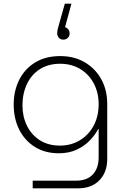

<svg xmlns="http://www.w3.org/2000/svg" viewBox="-20 -828 687 1051"><path d="M159 203V161H396Q456 161 488 127Q520 93 520 33V-121H517Q501 -90 472 -59.5Q443 -29 400.5 -9Q358 11 302 11Q226 11 170.5 -24Q115 -59 85 -119Q55 -179 55 -256Q55 -331 85.5 -391.5Q116 -452 173 -486.5Q230 -521 310 -521Q386 -521 444 -487Q502 -453 534.5 -394Q567 -335 567 -259V42Q567 115 524 159Q481 203 406 203ZM308 -31Q369 -31 417 -60Q465 -89 492.5 -140Q520 -191 520 -257Q520 -321 493.5 -371Q467 -421 419.5 -450Q372 -479 309 -479Q245 -479 198.5 -449.5Q152 -420 127.5 -368Q103 -316 103 -251Q103 -190 127.5 -140Q152 -90 198 -60.5Q244 -31 308 -31ZM371 -808 336 -679Q348 -676 354.5 -666.5Q361 -657 361 -645Q361 -630 351 -620.5Q341 -611 327 -611Q310 -611 301.5 -622Q293 -633 293 -646Q293 -661 300 -684L335 -808Z"/></svg>

Font: MuseoModerno ExtraLight
Style: Regular
Weight: 200
Designer: Pablo Cosgaya, Héctor Gatti, Marcela Romero, and the Authors of The MuseoModerno Project.
Foundry: Omnibus-Type Team
Version: Version 1.001